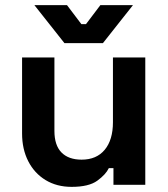

<svg xmlns="http://www.w3.org/2000/svg" viewBox="-20 -720 656 748"><path d="M66 -200V-496H192V-210Q192 -154 219.5 -126Q247 -98 298 -98Q356 -98 388 -136.5Q420 -175 420 -244V-496H546V0H422V-65H404Q392 -40 359 -16Q326 8 259 8Q201 8 157.5 -18.5Q114 -45 90 -92Q66 -139 66 -200ZM231 -552 114 -700H241L297 -626H315L371 -700H498L381 -552Z"/></svg>

Font: Space 7353
Style: Regular
Weight: 400
Designer: Christine Claussen + Ruben Lyon  (Space 7353)
Version: Version 1.000;FEAKit 1.0